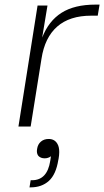

<svg xmlns="http://www.w3.org/2000/svg" viewBox="-20 -549 452 833"><path d="M60 0 143 -525H186L163 -386Q191 -458 247 -493.5Q303 -529 394 -529H412L404 -481H376Q282 -481 228 -433.5Q174 -386 160 -294L113 0ZM191 53.9Q217 53.9 229 74.9Q237 87.9 237 110.9Q237 123.9 234 140.9L233 144.9Q223 207.9 192 235.9Q161 263.9 113 263.9H108L113 232.9H119Q185 232.9 198 148.9L201 128.9Q196 132.9 189 135.4Q182 137.9 174 137.9Q157 137.9 147 127.9Q140 119.9 140 105.9Q140 101.9 141 96.9Q144 76.9 157.5 65.4Q171 53.9 191 53.9Z"/></svg>

Font: Sora ExtraLight
Style: Italic
Weight: 200
Designer: Jonathan Barnbrook, Juli√°n Moncada
Version: Version 1.000